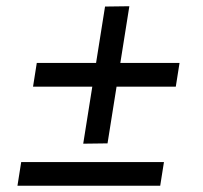

<svg xmlns="http://www.w3.org/2000/svg" viewBox="-20 -661 650 616"><path d="M494 -65H36L48 -141H506ZM325 -201 247 -200 317 -640 395 -641ZM544 -383H86L98 -459H556Z"/></svg>

Font: Sora Variable Italic
Style: Regular
Weight: 400
Designer: Jonathan Barnbrook, Julián Moncada
Foundry: Barnbrook Fonts
Version: Version 2.000